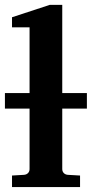

<svg xmlns="http://www.w3.org/2000/svg" viewBox="-20 -760 373 780"><path d="M232.9 -318.8V-73.2Q232.9 -63.5 239 -57.1Q245.1 -50.8 254.9 -49.8L305.2 -46.9V0H28.8V-46.9L78.1 -49.8Q87.9 -50.8 94 -57.1Q100.1 -63.5 100.1 -73.2V-318.8H0V-381.8H100.1V-648.9H28.8V-689.9L182.1 -740.2H232.9V-381.8H333V-318.8Z"/></svg>

Font: Charis SIL
Style: Bold
Weight: 700
Foundry: SIL International
Version: Version 4.112